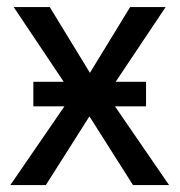

<svg xmlns="http://www.w3.org/2000/svg" viewBox="-20 -534 518 554"><path d="M76.2 -227.1H401.4V-297.9H76.2ZM9.8 0H112.3L262.2 -236.3H272.5L458 -513.7H355.5L215.3 -284.2H205.1ZM19.5 -513.7 205.1 -236.3H213.9L363.8 0H467.8L272.5 -284.2H263.7L123.5 -513.7Z"/></svg>

Font: Roboto Flex
Style: Regular
Weight: 400
Designer: Berlow after Robertson
Foundry: Google
Version: Version 3.200;gftools[0.9.32]